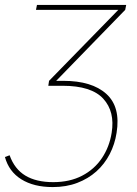

<svg xmlns="http://www.w3.org/2000/svg" viewBox="-96 -539 556 779"><path d="M118 220Q41 220 -9.5 188.5Q-60 157 -76 98L-57 91Q-37 147 7 173.5Q51 200 120 200Q187 200 237 174Q287 148 317.5 102.5Q348 57 357 0Q371 -86 323 -138.5Q275 -191 158 -191H100L103 -211L384 -499H50L54 -519H416L412 -499L132 -211H161Q277 -211 335.5 -158Q394 -105 377 0Q370 46 349 86.5Q328 127 295 156.5Q262 186 217.5 203Q173 220 118 220Z"/></svg>

Font: Raleway Thin
Style: Italic
Weight: 100
Italic angle: -12°
Designer: Matt McInerney, Pablo Impallari, Rodrigo Fuenzalida
Foundry: Matt McInerney, Pablo Impallari, Rodrigo Fuenzalida
Version: Version 4.026